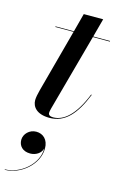

<svg xmlns="http://www.w3.org/2000/svg" viewBox="-150 -616 626 1003"><g transform="rotate(15 163.0 -114.0)"><path d="M322 -163 318.5 -164C270.5 -44 213.5 2.5 157 2.5C140 2.5 131 -4 131 -14.5C131 -23.5 134 -32.5 135.5 -40L249.5 -456.5H341.5V-460H250.5L277.5 -560H172.5L146 -460H46.5V-456.5H145L53.5 -116.5C48 -96.5 43.5 -73.5 43.5 -60.5C43.5 -25 69.5 10 139 10C223 10 276.5 -50.5 322 -163ZM27 159C27 190.5 48.5 216 90 216C119.5 216 148.5 199 155 170.5C156 257 65.5 330 -16 330V332.5C69 332.5 158.5 258 158.5 171C158.5 123 129.5 97.5 92.5 97.5C56 97.5 27 126.5 27 159Z"/></g></svg>

Font: Bodoni* 48pt Medium
Style: Italic
Weight: 500
Italic angle: -13°
Version: Version 2.3